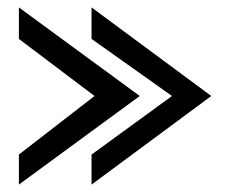

<svg xmlns="http://www.w3.org/2000/svg" viewBox="-20 -541 609 518"><path d="M31 -43 357 -282 31 -521V-436L235 -282L31 -124ZM227 -43 550 -282 227 -521V-436L444 -282L227 -124Z"/></svg>

Font: Charger Sport
Style: DfBdExt
Weight: 400
Designer: Jasper
Foundry: Cannot Into Space Fonts
Version: Version 1.1